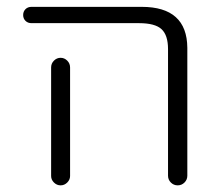

<svg xmlns="http://www.w3.org/2000/svg" viewBox="-20 -565 637 563"><path d="M72.3 -497.1Q61.5 -497.1 54.7 -503.9Q47.9 -510.7 47.9 -521Q47.9 -531.2 54.7 -538.1Q61.5 -544.9 72.3 -544.9H395.5Q528.3 -544.9 529.3 -424.8V-49.8Q529.3 -38.1 521 -29.8Q512.7 -21.5 501 -21.5Q489.3 -21.5 481 -29.8Q472.7 -38.1 472.7 -49.8V-420.9Q472.7 -461.9 453.6 -479.5Q434.6 -497.1 387.7 -497.1ZM185.5 -367.2V-72.3V-48.8Q185.5 -38.1 177.2 -29.8Q168.9 -21.5 157.7 -21.5Q146.5 -21.5 138.2 -29.8Q129.9 -38.1 129.9 -48.8V-72.3V-367.2Q129.9 -378.9 138.2 -387.2Q146.5 -395.5 157.7 -395.5Q168.9 -395.5 177.2 -387.2Q185.5 -378.9 185.5 -367.2Z"/></svg>

Font: irohamaru Light
Style: Regular
Weight: 200
Designer: [Source Han Sans]
Ryoko NISHIZUKA  (kana & ideographs); Paul D. Hunt (Latin, Greek & Cyrillic); Wenlong ZHANG  (bopomofo
Version: Version 1.01